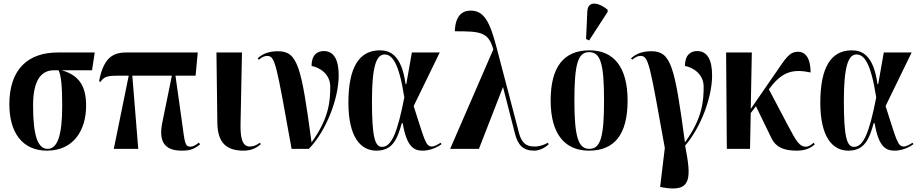

<svg xmlns="http://www.w3.org/2000/svg" viewBox="-20 -828 5112 1068"><path d="M241 10C392 10 459 -107 459 -240C459 -344 424 -408 324 -437H492L507 -536H301C137 -536 32 -444 32 -248C32 -89 106 10 241 10ZM245 0C190 0 164 -73 164 -242C164 -387 213 -437 279 -437H306C321 -405 326 -343 326 -238C326 -70 298 0 245 0Z M613 0H749L716 -407H936L883 -147C861 -41 895 10 991 10C1039 10 1062 0 1093 -25L1086 -35C1072 -22 1052 -12 1040 -12C1008 -12 1008 -34 992 -151L956 -407H1068L1080 -536H681C602 -536 555 -500 531 -376L539 -373C560 -402 577 -407 639 -407H696Z M1334 10C1381 10 1407 -6 1431 -26L1426 -34C1405 -20 1391 -13 1369 -13C1324 -13 1317 -71 1318 -137L1326 -536H1184L1189 -145C1190 -30 1244 10 1334 10Z M1602 0H1698C1791 -95 1864 -275 1864 -409C1864 -496 1837 -544 1781 -544C1745 -544 1713 -523 1713 -461C1755 -454 1817 -418 1817 -346C1817 -270 1812 -172 1713 -36C1656 -460 1636 -543 1526 -543C1489 -543 1445 -535 1413 -503L1420 -496C1438 -512 1453 -517 1466 -517C1512 -517 1517 -470 1602 0Z M2074 10C2164 10 2190 -54 2215 -143H2220C2242 -14 2280 10 2331 10C2371 10 2410 -7 2436 -26L2431 -34C2416 -25 2398 -13 2382 -13C2347 -13 2341 -53 2281 -238L2426 -536H2271L2240 -360H2236C2214 -523 2149 -548 2093 -548C1978 -548 1918 -454 1918 -257C1918 -65 1986 10 2074 10ZM2105 -11C2066 -11 2049 -64 2049 -265C2049 -454 2072 -525 2119 -525C2159 -525 2198 -486 2229 -286C2190 -86 2157 -11 2105 -11Z M2484 0H2644L2778 -344L2845 -83C2861 -22 2889 10 2951 10C2979 10 3012 -5 3032 -26L3027 -34C3009 -23 2983 -13 2952 -13C2905 -13 2881 -35 2867 -88L2743 -561C2706 -702 2675 -769 2598 -769C2524 -769 2511 -699 2510 -654C2652 -654 2697 -651 2724 -553Z M3257 -603 3360 -762V-774C3306 -818 3250 -823 3247 -766L3240 -611ZM3256 10C3398 10 3471 -80 3471 -269C3471 -456 3393 -548 3259 -548C3116 -548 3043 -456 3043 -269C3043 -81 3123 10 3256 10ZM3258 0C3198 0 3175 -63 3175 -269C3175 -476 3196 -538 3257 -538C3320 -538 3340 -476 3340 -269C3340 -63 3320 0 3258 0Z M3669 215C3831 244 3825 159 3791 -18C3876 -116 3941 -283 3941 -409C3941 -496 3914 -544 3858 -544C3822 -544 3790 -523 3790 -461C3832 -454 3894 -418 3894 -346C3894 -270 3889 -172 3790 -36C3733 -460 3713 -543 3603 -543C3566 -543 3522 -535 3490 -503L3497 -496C3515 -512 3530 -517 3543 -517C3589 -517 3594 -470 3678 -5L3652 212Z M4023 0H4152L4156 -199L4185 -237L4271 -60C4295 -10 4338 10 4412 10C4466 10 4495 -9 4512 -25L4506 -34C4495 -25 4480 -12 4463 -12C4429 -12 4411 -38 4364 -128L4257 -331L4266 -343C4334 -431 4393 -445 4489 -425C4489 -505 4460 -540 4419 -540C4370 -540 4350 -503 4294 -422L4156 -222L4162 -536H4019Z M4699 10C4789 10 4815 -54 4840 -143H4845C4867 -14 4905 10 4956 10C4996 10 5035 -7 5061 -26L5056 -34C5041 -25 5023 -13 5007 -13C4972 -13 4966 -53 4906 -238L5051 -536H4896L4865 -360H4861C4839 -523 4774 -548 4718 -548C4603 -548 4543 -454 4543 -257C4543 -65 4611 10 4699 10ZM4730 -11C4691 -11 4674 -64 4674 -265C4674 -454 4697 -525 4744 -525C4784 -525 4823 -486 4854 -286C4815 -86 4782 -11 4730 -11Z"/></svg>

Font: Noto Serif Display ExtraCondensed
Style: Bold
Weight: 700
Width: 2
Designer: Monotype Design Team
Foundry: Monotype Imaging Inc.
Version: Version 2.009